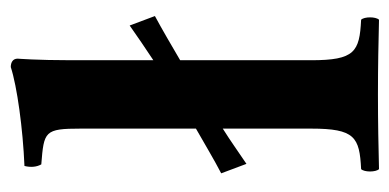

<svg xmlns="http://www.w3.org/2000/svg" viewBox="-208 -530 740 365"><g transform="rotate(-90 162.5 -348.0)"><path d="M230 -376C259 -393 288 -410 314 -424L296 -472C276 -458 253 -442 230 -427V-583C230 -648 233 -685 233 -685C233 -694 226 -698 217 -698C180 -686 100 -675 29 -672C26 -660 27 -649 32 -640C95 -635 100 -634 100 -565V-346C70 -329 42 -312 15 -298L33 -250C54 -264 76 -280 100 -295V-127C100 -44 84 -35 23 -32C17 -26 17 -4 23 2C65 1 110 0 165 0C220 0 264 1 307 2C313 -4 313 -26 307 -32C246 -35 230 -44 230 -127Z"/></g></svg>

Font: Libertinus Serif
Style: Bold
Weight: 700
Designer: Philipp H. Poll, Khaled Hosny
Foundry: Caleb Maclennan
Version: Version 7.050;RELEASE